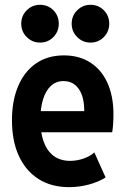

<svg xmlns="http://www.w3.org/2000/svg" viewBox="-20 -771 522 799"><path d="M267.6 7.8Q193.8 7.8 140.6 -25.9Q87.4 -59.6 58.6 -121.8Q29.8 -184.1 29.8 -271Q29.8 -352.1 55.7 -412.8Q81.5 -473.6 129.9 -507.1Q178.2 -540.5 246.1 -540.5Q309.6 -540.5 356 -510.7Q402.3 -481 427.2 -425.8Q452.1 -370.6 452.1 -295.4Q452.1 -273.4 450.7 -253.4Q449.2 -233.4 446.8 -220.7H134.3V-308.6H330.6Q330.6 -368.7 307.6 -401.1Q284.7 -433.6 244.6 -433.6Q212.9 -433.6 191.4 -413.3Q169.9 -393.1 158.9 -356.7Q147.9 -320.3 147.9 -272.5Q147.9 -218.8 162.1 -180.4Q176.3 -142.1 203.9 -121.8Q231.4 -101.6 272 -101.6Q300.3 -101.6 328.1 -111.3Q356 -121.1 372.6 -136.7L419.4 -32.7Q391.1 -14.2 350.3 -3.2Q309.6 7.8 267.6 7.8ZM356.4 -593.8Q324.2 -593.8 301.3 -616.7Q278.3 -639.6 278.3 -672.4Q278.3 -705.6 301.3 -728.3Q324.2 -751 356.4 -751Q389.6 -751 412.1 -728.3Q434.6 -705.6 434.6 -672.4Q434.6 -639.6 412.1 -616.7Q389.6 -593.8 356.4 -593.8ZM146.5 -593.8Q114.3 -593.8 91.3 -616.7Q68.4 -639.6 68.4 -672.4Q68.4 -705.6 91.3 -728.3Q114.3 -751 146.5 -751Q179.7 -751 202.1 -728.3Q224.6 -705.6 224.6 -672.4Q224.6 -639.6 202.1 -616.7Q179.7 -593.8 146.5 -593.8Z"/></svg>

Font: Reddit Sans Condensed
Style: Bold
Weight: 700
Designer: Stephen Hutchings
Foundry: Reddit
Version: Version 1.014